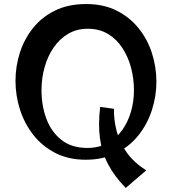

<svg xmlns="http://www.w3.org/2000/svg" viewBox="-20 -783 852 952"><path d="M603.5 148.8Q547.5 91.8 516 31.6Q484.5 -28.5 475.4 -98.4Q466.2 -168.2 476.8 -252.8L545 -243.5Q544 -187.5 558.8 -131.6Q573.5 -75.8 609 -26.1Q644.5 23.5 705 61.8ZM406.8 -763Q493.2 -763 558.1 -730.5Q623 -698 667.2 -643Q711.5 -588 733.5 -519Q755.5 -450 755.5 -378Q755.5 -306 733.1 -237Q710.8 -168 666.8 -112.5Q622.8 -57 557.1 -24Q491.5 9 404.8 9Q319.5 9 254.4 -24.5Q189.2 -58 145.4 -114Q101.5 -170 79.1 -239.5Q56.8 -309 56.8 -382Q56.8 -454 78.6 -522Q100.5 -590 144.2 -644.5Q188 -699 253.6 -731Q319.2 -763 406.8 -763ZM414.8 -640.5Q360.8 -640.5 318.1 -615.4Q275.5 -590.2 246.1 -547.6Q216.8 -505 201.2 -450.2Q185.8 -395.5 185.8 -335.2Q185.8 -259.2 210 -194.2Q234.2 -129.2 284.5 -89.4Q334.8 -49.5 413 -49.5Q469.8 -49.5 512.9 -73Q556 -96.5 585 -136.8Q614 -177 629.1 -228.2Q644.2 -279.5 644.2 -336Q644.2 -391.8 630.2 -445.5Q616.2 -499.2 587.8 -543.6Q559.2 -588 516.2 -614.2Q473.2 -640.5 414.8 -640.5Z"/></svg>

Font: Marhey Light
Style: Regular
Weight: 300
Designer: Nur Syamsi & Bustanul Arifin
Foundry: Namelatype
Version: Version 1.000